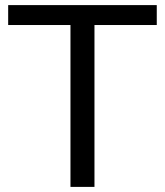

<svg xmlns="http://www.w3.org/2000/svg" viewBox="-20 -732 646 752"><path d="M256 0V-634H12V-712H594V-634H350V0Z"/></svg>

Font: Muli Medium
Style: Regular
Weight: 500
Designer: Vernon Adams
Foundry: Vernon Adams
Version: Version 2.100; ttfautohint (v1.8.1.43-b0c9)